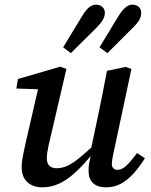

<svg xmlns="http://www.w3.org/2000/svg" viewBox="-20 -791 648 824"><path d="M161 13Q134 13 114 2.5Q94 -8 83.5 -27Q73 -46 73 -72Q73 -96 79 -126Q85 -156 91 -182L150 -438L172 -407L50 -411L57 -452L239 -505L265 -495L196 -199Q192 -182 188.5 -166.5Q185 -151 183 -137Q181 -123 181 -111Q181 -90 192 -79.5Q203 -69 223 -69Q247 -69 270.5 -80Q294 -91 323.5 -115.5Q353 -140 393 -177L398 -130H376Q340 -85 305.5 -53Q271 -21 236 -4Q201 13 161 13ZM435 13Q399 13 379.5 -5Q360 -23 360 -59Q360 -75 363 -92Q366 -109 371 -130H366L402 -300Q412 -347 421 -393.5Q430 -440 439 -487L519 -504L544 -495L472 -157Q467 -136 463.5 -117Q460 -98 460 -87Q460 -76 466.5 -69Q473 -62 484 -62Q502 -62 520.5 -78.5Q539 -95 568 -134L602 -112Q581 -78 556 -49.5Q531 -21 501.5 -4Q472 13 435 13ZM251 -588 330 -718Q347 -747 361.5 -759Q376 -771 392 -771Q408 -771 419 -761.5Q430 -752 430 -736Q430 -721 421.5 -706Q413 -691 393 -671L284 -563ZM407 -588 486 -718Q504 -747 518.5 -759Q533 -771 548 -771Q565 -771 575.5 -761.5Q586 -752 586 -736Q586 -721 578 -706Q570 -691 549 -671L441 -563Z"/></svg>

Font: Source Serif 4 Medium
Style: Italic
Weight: 500
Italic angle: -12°
Designer: Frank Grießhammer
Foundry: Adobe Systems Incorporated
Version: Version 4.004;hotconv 1.0.116;makeotfexe 2.5.65601